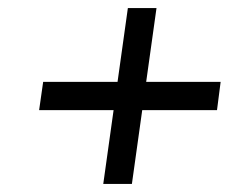

<svg xmlns="http://www.w3.org/2000/svg" viewBox="-20 -588 622 476"><path d="M87 -385H527L518 -315H77ZM297 -568H368L307 -132H236Z"/></svg>

Font: Pathway Extreme 28pt Medium
Style: Italic
Weight: 500
Italic angle: -8°
Designer: Eduardo Rodriguez Tunni
Foundry: Eduardo Rodriguez Tunni
Version: Version 1.001;gftools[0.9.26]